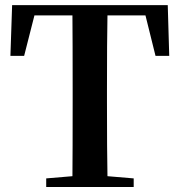

<svg xmlns="http://www.w3.org/2000/svg" viewBox="-20 -745 717 765"><path d="M164.1 0V-34.2L268.6 -43Q269.5 -139.6 269.5 -337.9V-385.7Q269.5 -585 268.6 -683.6H117.2L76.2 -522.5H21.5L28.3 -724.6H648.4L654.3 -522.5H599.6L559.6 -683.6H408.2Q406.2 -585.9 406.2 -385.7V-337.9Q406.2 -141.6 408.2 -43L512.7 -34.2V0Z"/></svg>

Font: Bpmf GenRyu Min B
Style: B
Weight: 700
Foundry: But Ko
Version: Version 1.320